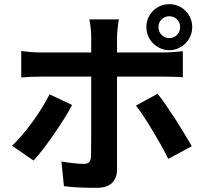

<svg xmlns="http://www.w3.org/2000/svg" viewBox="-20 -847 996 922"><path d="M175 -479Q153 -479 127.5 -478Q102 -477 82 -475V-602Q104 -599 128 -597Q152 -595 175 -595H418V-671Q418 -690 415 -716Q412 -742 409 -754H551Q550 -749 548.5 -739Q547 -729 545.5 -717Q544 -705 543 -692.5Q542 -680 542 -671V-595H765Q785 -595 812.5 -597Q840 -599 858 -601V-476Q836 -478 811 -478.5Q786 -479 766 -479H542V-34Q542 8 518 31.5Q494 55 443 55Q404 55 364 53.5Q324 52 287 47L275 -72Q306 -66 335 -63Q364 -60 381 -60Q400 -60 408 -68Q416 -76 417 -95Q417 -104 417.5 -132.5Q418 -161 418 -200Q418 -239 418 -283Q418 -327 418 -366.5Q418 -406 418 -436.5Q418 -467 418 -478V-479ZM683 -717Q683 -740 691.5 -760Q700 -780 715 -795Q730 -810 750 -818.5Q770 -827 793 -827Q816 -827 836 -818.5Q856 -810 871 -795Q886 -780 894.5 -760Q903 -740 903 -717Q903 -694 894.5 -674Q886 -654 871 -639Q856 -624 836 -615Q816 -606 793 -606Q770 -606 750 -615Q730 -624 715 -639Q700 -654 691.5 -674Q683 -694 683 -717ZM38 -147Q62 -170 87.5 -200Q113 -230 137 -263Q161 -296 182 -330Q203 -364 218 -394L326 -343Q310 -311 286 -273.5Q262 -236 236.5 -199Q211 -162 186 -129.5Q161 -97 141 -76ZM788 -84Q773 -115 753 -150.5Q733 -186 712 -221Q691 -256 670.5 -287Q650 -318 633 -340L737 -397Q755 -374 777.5 -341.5Q800 -309 822.5 -274Q845 -239 865.5 -205Q886 -171 901 -145ZM793 -769Q771 -769 756 -754Q741 -739 741 -717Q741 -695 756 -679.5Q771 -664 793 -664Q815 -664 830 -679.5Q845 -695 845 -717Q845 -739 830 -754Q815 -769 793 -769Z"/></svg>

Font: Kinto Sans
Style: Bold
Weight: 700
Designer: Authors: Ryoko NISHIZUKA  (kana & ideographs); Paul D. Hunt (Latin, Greek & Cyrillic); Wenlong ZHANG  (bopomofo); Sandol
Foundry: Adobe Systems Incorporated, ookami Inc.
Version: Version 0.001